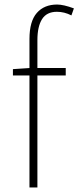

<svg xmlns="http://www.w3.org/2000/svg" viewBox="-20 -827 346 847"><path d="M295 -759 306 -790Q260 -807 232 -807Q175 -807 142.5 -770Q110 -733 110 -655V-527L37 -522V-494H110V0H145V-494H270V-527H145V-650Q145 -710 165.5 -742.5Q186 -775 231 -775Q264 -775 295 -759Z"/></svg>

Font: Spoqa Han Sans Neo Thin
Style: Regular
Weight: 100
Designer: [Spoqa Han Sans Neo] Dong-huui Kim  Younghwa Kang  Yujin Lee  [Noto Sans] Ryoko NISHIZUKA  (kana & ideographs); Paul D. 
Foundry: Spoqa (http://www.spoqa-han-sans.com)
Version: Version 1.100;hotconv 1.0.109;makeotfexe 2.5.65596